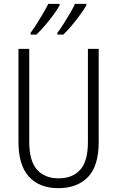

<svg xmlns="http://www.w3.org/2000/svg" viewBox="-20 -968 609 998"><path d="M493 -230Q493 -105 437 -47.5Q381 10 284 10Q184 10 130 -50Q76 -110 76 -230V-714H132V-231Q132 -132 172 -86.5Q212 -41 285 -41Q357 -41 397 -85.5Q437 -130 437 -230V-714H493ZM429 -940Q418 -921 397.5 -892.5Q377 -864 353 -835.5Q329 -807 309 -788H278V-797Q294 -818 312 -846.5Q330 -875 346 -902.5Q362 -930 370 -948H429ZM290 -940Q279 -920 258.5 -892Q238 -864 214 -836Q190 -808 169 -788H139V-797Q155 -819 173 -847.5Q191 -876 206.5 -902.5Q222 -929 231 -948H290Z"/></svg>

Font: Noto Sans Gujarati UI Condensed Light
Style: Regular
Weight: 300
Width: 3
Designer: Jelle Bosma - Monotype Design Team, Universal Thirst
Foundry: Monotype Imaging Inc.
Version: Version 2.106; ttfautohint (v1.8.4.7-5d5b)